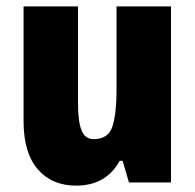

<svg xmlns="http://www.w3.org/2000/svg" viewBox="-20 -573 611 603"><path d="M517 -553V0H385L365 -68H356Q313 10 219 10Q143 10 98.5 -41.5Q54 -93 54 -193V-553H225V-248Q225 -192 236 -164Q247 -136 274 -136Q321 -136 333.5 -177Q346 -218 346 -289V-553Z"/></svg>

Font: Noto Sans Lao Condensed Black
Style: Regular
Weight: 900
Width: 3
Designer: Monotype Design Team
Foundry: Monotype Imaging Inc.
Version: Version 2.003; ttfautohint (v1.8.4.7-5d5b)